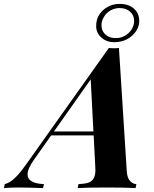

<svg xmlns="http://www.w3.org/2000/svg" viewBox="-112 -957 785 977"><path d="M349.6 -553.2 162.6 -288.1H363.3ZM283.2 0 287.1 -20Q319.3 -21.5 337.4 -27.3Q373.5 -39.6 373.5 -91.3Q373.5 -99.6 373 -104L364.7 -268.1H148.4L60.1 -143.1Q28.3 -98.1 28.3 -69.3Q28.3 -23.9 111.8 -20L106.9 0Q22.9 -2.9 -18.6 -2.9Q-60.1 -2.9 -91.8 0L-87.9 -20Q-62.5 -26.9 -37.6 -49.8Q-12.7 -72.8 24.9 -126L441.9 -712.9Q455.1 -711.4 468.8 -711.4Q482.4 -711.4 493.2 -712.9L533.2 -84Q535.6 -51.3 549.8 -36.1Q564 -21 582 -20L578.1 0Q526.4 -2.9 428.7 -2.9Q331.1 -2.9 283.2 0ZM559.6 -886.7Q538.1 -916 495.6 -916Q471.7 -916 450.2 -903.8Q428.7 -891.6 417 -871.1Q404.3 -850.6 404.3 -829.1Q404.3 -807.6 414.6 -793Q435.5 -763.2 476.6 -763.2Q501 -762.7 522.5 -774.4Q543.9 -786.1 557.1 -806.6Q570.3 -827.1 570.3 -849.6Q570.3 -872.1 559.6 -886.7ZM404.3 -765.6Q377.4 -789.1 377.4 -823.2Q377 -858.4 393.6 -883.3Q410.2 -908.2 437.5 -922.9Q464.8 -937.5 496.1 -937Q526.4 -937.5 548.8 -926.8Q571.3 -916 584 -896.5Q596.7 -877 596.7 -849.6Q596.7 -822.3 579.1 -796.9Q561.5 -771.5 533.2 -756.8Q504.9 -742.2 467.8 -742.2Q430.7 -742.2 404.3 -765.6Z"/></svg>

Font: PlayfairDisplay-BoldItalic
Style: Bold Italic
Weight: 700
Italic angle: -14.9847°
Designer: Claus Eggers Sørensen
Foundry: Claus Eggers Sørensen
Version: Version 1.002;PS 001.002;hotconv 1.0.70;makeotf.lib2.5.58329